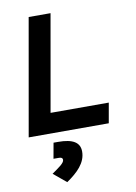

<svg xmlns="http://www.w3.org/2000/svg" viewBox="-105 -760 795 1123"><g transform="rotate(-10 293.0 -198.0)"><path d="M24.4 0H500L521 -119.1H175.3L276.4 -693.4H146.5ZM201.2 296.9C265.6 252.4 317.9 203.1 317.9 135.7C317.9 81.1 276.4 55.7 189 55.7H162.1L145.5 148.4H177.2C192.4 148.4 199.7 153.3 199.7 163.6C199.7 183.6 165.5 205.1 125 233.9Z"/></g></svg>

Font: Cascadia Code NF
Style: Bold Italic
Weight: 700
Italic angle: -10°
Monospace: yes
Designer: Aaron Bell
Foundry: Saja Typeworks
Version: Version 2404.023